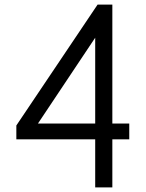

<svg xmlns="http://www.w3.org/2000/svg" viewBox="-20 -820 640 840"><path d="M396.5 0V-210.5H51.5V-271L407 -800H471.5V-279.5H545.5V-210.5H471.5V0ZM146 -279.5H396.5V-655Z"/></svg>

Font: Victor Mono Thin
Style: Regular
Weight: 100
Monospace: yes
Designer: Rune Bjørnerås
Version: Version 1.561;gftools[0.9.30]